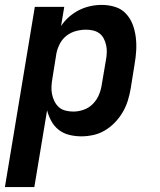

<svg xmlns="http://www.w3.org/2000/svg" viewBox="-31 -548 651 783"><path d="M-11 215 111 -520H231L218 -442Q232 -463 251 -479.5Q270 -496 292 -507Q314 -518 337.5 -523Q361 -528 384 -528Q412 -528 438 -520Q464 -512 482 -493Q500 -474 509.5 -449.5Q519 -425 522.5 -398Q526 -371 524.5 -343Q523 -315 518 -287L502 -187Q498 -163 490.5 -138.5Q483 -114 470 -91.5Q457 -69 438.5 -49.5Q420 -30 397.5 -16.5Q375 -3 350 2.5Q325 8 301 8Q275 8 251 2Q227 -4 208.5 -18.5Q190 -33 178.5 -54Q167 -75 161 -98L109 215ZM268 -93Q289 -93 310.5 -100.5Q332 -108 348 -124.5Q364 -141 372.5 -161.5Q381 -182 384 -203L401 -303Q404 -319 404.5 -334Q405 -349 402 -363Q399 -377 392.5 -390Q386 -403 375 -411.5Q364 -420 349.5 -423.5Q335 -427 320 -427Q300 -427 279 -421.5Q258 -416 240.5 -402.5Q223 -389 213 -369.5Q203 -350 199 -330L183 -230Q180 -213 179 -197Q178 -181 181 -165Q184 -149 191 -135Q198 -121 209 -111Q220 -101 236 -97Q252 -93 268 -93Z"/></svg>

Font: Iosevka SS04 Extended Oblique
Style: Bold
Weight: 700
Width: 7
Italic angle: -9°
Monospace: yes
Designer: Belleve Invis
Foundry: Belleve Invis
Version: Version 19.0.0; ttfautohint (v1.8.4)